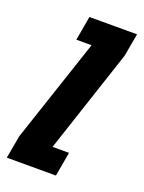

<svg xmlns="http://www.w3.org/2000/svg" viewBox="-164 -659 538 718"><g transform="rotate(20 105.0 -300.0)"><path d="M-45 0 -28.5 -91.5 109 -503.5H48.5L65.5 -600H255L238.5 -508.5L102 -96.5H167.5L150.5 0Z"/></g></svg>

Font: Anybody UltraCondensed Regular
Style: Bold Italic
Weight: 700
Width: 1
Italic angle: -10°
Designer: Tyler Finck
Foundry: Etcetera Type Company
Version: Version 1.010; ttfautohint (v1.8.3) -l 8 -r 50 -G 200 -x 14 